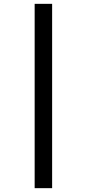

<svg xmlns="http://www.w3.org/2000/svg" viewBox="-20 -889 452 1000"><path d="M251.5 -869V91H160.5V-869Z"/></svg>

Font: Merriweather Text Regular
Style: Bold
Weight: 700
Designer: Eben Sorkin
Foundry: Eben Sorkin
Version: Version 2.100; ttfautohint (v1.7.19-72a1) -l 8 -r 50 -G 200 